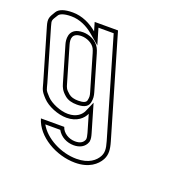

<svg xmlns="http://www.w3.org/2000/svg" viewBox="-165 -608 940 928"><g transform="rotate(20 305.5 -143.5)"><path d="M56.2 -483C13.7 -483 -13.3 -473.5 -24.8 -454.5C-43.5 -423.7 -50 -414.6 -39.3 -378L37.8 -114C46.7 -83.7 44.3 -77.2 74.9 -45C101.8 -16.6 155.4 6 200.4 6C254.6 6 284.5 -23.5 295.6 -49L321.6 40C325.9 54.7 327.4 65.3 326 72C319.6 90 303.9 99 278.9 99C246.1 99 214.4 79.3 206.1 51H86.1C111.1 136.4 216.3 196 313.5 196C384.5 196 423.3 163.2 440.7 131C454.5 104.6 453 78.9 441.6 40L290.8 -476H170.8L183.6 -432C149.3 -461.1 105 -483 56.2 -483ZM204.9 -353C207.7 -347.7 210.4 -340.3 213.2 -331L266.1 -150C271.1 -132.8 272.1 -127.2 268.2 -108.5C265.8 -96.8 251.7 -91 225.8 -91C204.2 -91 187.8 -95.7 176.7 -105C153.9 -124.3 153 -130.7 147.3 -150L94.4 -331C86.5 -358 86.3 -390 135.9 -390C161.1 -390 192.6 -376.3 204.9 -353ZM56.2 -463C98.9 -463 139 -443.7 170.7 -416.8L221.6 -373.6L197.5 -456H275.8L422.4 45.6C433.4 83 433.4 101.7 423.1 121.6C409.2 147.3 377.7 176 313.5 176C233.8 176 149.1 131.5 115.9 71H192.8C210.2 102.4 244 119 278.9 119C308.7 119 334.9 106.5 344.8 78.7L345.3 77.4L345.6 76.1C348.3 63.1 345.4 50.2 340.8 34.4L299.3 -107.5L277.3 -57C269.1 -38.2 246.6 -14 200.4 -14C161.3 -14 111.6 -35.3 89.4 -58.8C60.2 -89.6 66.7 -86.5 57 -119.6L-20.1 -383.6C-29.4 -415.3 -26.7 -412.8 -7.7 -444.1C-2.3 -453.1 15.3 -463 56.2 -463ZM222.5 -362.3C205.5 -394.8 166.9 -410 135.9 -410C126.4 -410 117.8 -409 110 -406.9C63.9 -394.1 68.4 -348.5 75.2 -325.4L128.1 -144.4C133.6 -125.6 139.4 -110.3 163.8 -89.7C180 -76.1 201.5 -71 225.8 -71C251 -71 281.8 -75.6 287.8 -104.4C292 -124.7 290.4 -138.2 285.3 -155.6L232.4 -336.6C229.4 -346.7 226.3 -355.1 222.5 -362.3Z"/></g></svg>

Font: Din Kursivschrift
Style: BreitLeftGho
Weight: 400
Version: Version 1.089